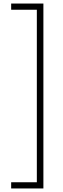

<svg xmlns="http://www.w3.org/2000/svg" viewBox="-20 -871 354 1084"><path d="M43 193H225V-851H43V-816H188V158H43Z"/></svg>

Font: Noto Sans Tamil UI SemiCondensed ExtraLight
Style: Regular
Weight: 200
Width: 4
Designer: Jelle Bosma - Monotype Design Team
Foundry: Monotype Imaging Inc.
Version: Version 2.004